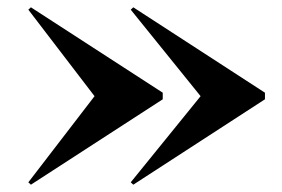

<svg xmlns="http://www.w3.org/2000/svg" viewBox="-20 -650 770 525"><path d="M238.5 -387 57.5 -151.5 64.5 -145 425 -378.5V-396.5L64.5 -630L57.5 -623.5ZM528.5 -387 337.5 -151.5 344.5 -145 704.5 -378.5V-396.5L344.5 -630L337.5 -623.5Z"/></svg>

Font: Bodoni* 16pt
Style: Bold
Weight: 700
Version: Version 2.3